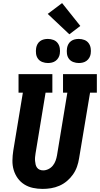

<svg xmlns="http://www.w3.org/2000/svg" viewBox="-20 -1215 647 1243"><path d="M256 8Q224 8 193.5 1.5Q163 -5 137.5 -21Q112 -37 94.5 -61.5Q77 -86 68.5 -115Q60 -144 60.5 -176Q61 -208 66 -240L128 -615H100V-735H319V-615H275L210 -221Q208 -209 207 -197Q206 -185 207 -173.5Q208 -162 210.5 -150.5Q213 -139 219.5 -130Q226 -121 236.5 -116.5Q247 -112 259 -112Q277 -112 294 -120.5Q311 -129 322.5 -143.5Q334 -158 340 -175Q346 -192 349 -209L416 -615H388V-735H607V-615H563L492 -190Q488 -163 478.5 -136Q469 -109 452.5 -85.5Q436 -62 413.5 -43Q391 -24 364.5 -12.5Q338 -1 310.5 3.5Q283 8 256 8ZM490 -807Q472 -807 454.5 -813.5Q437 -820 426.5 -834Q416 -848 413.5 -866.5Q411 -885 414 -904Q416 -917 422.5 -929Q429 -941 440 -949Q451 -957 464 -960Q477 -963 490 -963Q509 -963 526 -956.5Q543 -950 553.5 -936Q564 -922 567 -903.5Q570 -885 567 -866Q565 -853 558 -841Q551 -829 540 -821Q529 -813 516 -810Q503 -807 490 -807ZM290 -807Q272 -807 254.5 -813.5Q237 -820 226.5 -834Q216 -848 213.5 -866.5Q211 -885 214 -904Q216 -917 222.5 -929Q229 -941 240 -949Q251 -957 264 -960Q277 -963 290 -963Q309 -963 326 -956.5Q343 -950 353.5 -936Q364 -922 367 -903.5Q370 -885 367 -866Q365 -853 358 -841Q351 -829 340 -821Q329 -813 316 -810Q303 -807 290 -807ZM429 -993 289 -1125 382 -1195 500 -1047Z"/></svg>

Font: Iosevka Slab Heavy Extended
Style: Italic
Weight: 900
Width: 7
Italic angle: -9°
Monospace: yes
Designer: Belleve Invis
Foundry: Belleve Invis
Version: Version 11.1.0; ttfautohint (v1.8.3)